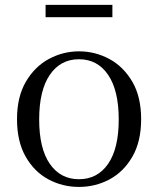

<svg xmlns="http://www.w3.org/2000/svg" viewBox="-20 -737 636 772"><path d="M297.5 14.6Q231.2 14.6 174.4 -15.9Q117.6 -46.5 83 -107.4Q48.4 -168.3 48.4 -257.8Q48.4 -347.6 84.1 -408.5Q119.7 -469.3 176.7 -500Q233.7 -530.6 297.5 -530.6Q362.2 -530.6 419.2 -500.1Q476.2 -469.5 511.9 -408.7Q547.5 -347.8 547.5 -257.8Q547.5 -168 512.4 -107.2Q477.3 -46.3 420.5 -15.8Q363.7 14.6 297.5 14.6ZM297.5 -16.4Q372 -16.4 414.7 -78.2Q457.4 -140.1 457.4 -256.6Q457.4 -373.4 414.7 -436.1Q372 -498.8 297.5 -498.8Q223.1 -498.8 180.3 -436.1Q137.5 -373.4 137.5 -256.6Q137.5 -140.1 180.3 -78.2Q223.1 -16.4 297.5 -16.4ZM163.3 -667.8V-717.3H431.9V-667.8Z"/></svg>

Font: Noto Serif HK
Style: Regular
Weight: 200
Designer: Ryoko NISHIZUKA 西塚涼子 (kana & ideographs); Frank Grießhammer (Latin, Greek & Cyrillic); Wenlong ZHANG 张文龙 (bopomofo); San
Foundry: Adobe
Version: Version 2.001;hotconv 1.1.0;makeotfexe 2.6.0